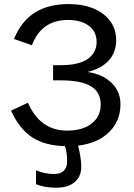

<svg xmlns="http://www.w3.org/2000/svg" viewBox="-20 -688 640 916"><path d="M300.3 80.1Q300.3 41 290 9.3Q194.3 6.8 133.3 -33Q72.3 -72.8 32.7 -160.2L113.3 -197.8Q171.4 -64.9 299.8 -64.9Q374.5 -64.9 417.5 -98.6Q460.4 -132.3 460.4 -189.5Q460.4 -248.5 413.6 -276.6Q366.7 -304.7 268.1 -304.7H233.4V-377H268.1Q356 -377 398.4 -406.7Q440.9 -436.5 440.9 -487.8Q440.9 -537.1 403.8 -564.9Q366.7 -592.8 304.2 -592.8Q242.2 -592.8 199.2 -563.5Q156.2 -534.2 132.3 -472.2L46.9 -502Q81.1 -586.4 145.5 -627.4Q210 -668.5 307.6 -668.5Q410.6 -668.5 472.4 -621.1Q534.2 -573.7 534.2 -496.1Q534.2 -438.5 499 -399.7Q463.9 -360.8 397.5 -344.7Q469.7 -334 512.2 -292.7Q554.7 -251.5 554.7 -190.9Q554.7 -110.4 500.2 -57.4Q445.8 -4.4 352.5 6.8Q367.7 67.4 367.7 107.4Q367.7 153.8 336.4 180.7Q305.2 207.5 248.5 207.5Q192.4 207.5 151.9 190.9V125Q195.3 142.1 237.3 142.1Q300.3 142.1 300.3 80.1Z"/></svg>

Font: Cousine
Style: Regular
Weight: 400
Monospace: yes
Designer: Steve Matteson
Foundry: Ascender Corporation
Version: Version 1.20